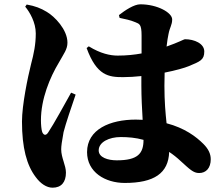

<svg xmlns="http://www.w3.org/2000/svg" viewBox="-20 -809 1040 891"><path d="M224 62C264 62 286 37 286 -8C286 -42 264 -77 264 -116C264 -131 267 -152 275 -196C284 -232 312 -315 331 -370L310 -379C282 -329 229 -232 204 -195C194 -179 183 -180 176 -196C172 -207 170 -231 170 -251C170 -349 211 -449 254 -520C276 -560 293 -580 293 -611C293 -672 233 -733 197 -754C169 -771 143 -781 104 -788L97 -778C118 -753 146 -705 146 -654C146 -603 137 -560 124 -511C109 -451 82 -322 82 -245C82 -123 104 -42 146 13C168 43 196 62 224 62ZM551 -451C579 -451 607 -453 636 -456V-413C636 -360 639 -302 642 -253L610 -254C491 -254 384 -209 384 -103C384 -10 468 40 559 40C695 40 762 -5 765 -104C783 -92 801 -78 819 -61C860 -24 877 -6 904 -6C936 -6 958 -29 958 -70C958 -95 947 -118 924 -141C890 -175 837 -215 753 -237C748 -283 743 -338 743 -411L744 -472C795 -482 837 -494 856 -502C909 -524 928 -531 928 -570C928 -607 882 -627 838 -627C834 -627 810 -613 753 -593C756 -618 759 -638 762 -651C768 -683 779 -693 779 -719C779 -750 711 -789 631 -789C602 -789 560 -761 532 -739L535 -726C558 -721 585 -716 608 -706C627 -698 637 -697 637 -644V-561C604 -555 568 -551 526 -551C492 -551 447 -560 392 -594L382 -586C429 -457 485 -451 551 -451ZM646 -160C646 -96 619 -65 522 -65C481 -65 438 -78 438 -111C438 -150 487 -173 540 -173C575 -173 610 -170 646 -160Z"/></svg>

Font: GenKiMin2 TW H
Style: Regular
Weight: 900
Version: Version 2.100;PS 2.1;hotconv 16.6.51;makeotf.lib2.5.65220 DE